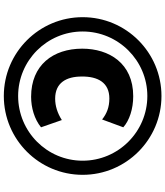

<svg xmlns="http://www.w3.org/2000/svg" viewBox="50 -850 866 1006"><g transform="rotate(90 483.0 -347.0)"><path d="M483 66C711 66 896 -119 896 -347C896 -575 711 -760 483 -760C255 -760 70 -575 70 -347C70 -119 255 66 483 66ZM487 -77C544 -77 604 -94 647 -129L609 -238C573 -215 535 -203 497 -203C414 -203 381 -261 381 -342C380 -427 413 -487 496 -487C542 -487 576 -473 606 -449L647 -560C611 -592 551 -612 484 -612C311 -612 235 -485 235 -345C235 -192 321 -77 487 -77ZM483 -9C297 -9 145 -160 145 -347C145 -534 297 -686 483 -686C670 -686 822 -534 822 -347C822 -160 670 -9 483 -9Z"/></g></svg>

Font: Finlandica
Style: Bold
Weight: 700
Designer: Niklas Ekholm, Juho Hiilivirta, Jaakko Suomalainen
Foundry: Helsinki Type Studio
Version: Version 2.000;Glyphs 3.2 (3202)